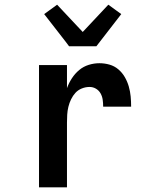

<svg xmlns="http://www.w3.org/2000/svg" viewBox="-20 -797 640 817"><path d="M146 0V-520H265V-422Q273 -444 286 -464Q299 -484 317 -499Q335 -514 357.5 -521Q380 -528 403 -528Q425 -528 446 -522Q467 -516 483.5 -502Q500 -488 511 -469Q522 -450 528 -429Q534 -408 536 -386.5Q538 -365 538 -343H419Q419 -358 417 -372.5Q415 -387 408 -399.5Q401 -412 388.5 -419.5Q376 -427 361 -427Q344 -427 328 -420.5Q312 -414 301 -402Q290 -390 282.5 -374.5Q275 -359 271 -342.5Q267 -326 266 -309Q265 -292 265 -276V0ZM274 -600 259 -620 168 -737 223 -777 332 -661 441 -777 496 -737 390 -600Z"/></svg>

Font: Iosevka Fixed Extended
Style: Bold
Weight: 700
Width: 7
Monospace: yes
Designer: Belleve Invis
Foundry: Belleve Invis
Version: Version 24.1.1; ttfautohint (v1.8.4)